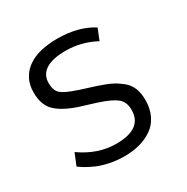

<svg xmlns="http://www.w3.org/2000/svg" viewBox="-127 -623 721 742"><g transform="rotate(-30 233.5 -252.0)"><path d="M223.1 10.3Q189 10.3 157.2 3.7Q125.5 -2.9 102.1 -13.2Q78.6 -23.9 64.9 -32.2Q51.3 -40.5 41 -48.3L62.5 -100.6Q137.7 -47.4 218.8 -47.4Q335 -47.4 335 -131.8Q335 -167.5 313 -185.1Q292 -203.1 234.9 -221.7L162.6 -244.1Q101.1 -264.6 70.8 -293.5Q40.5 -322.8 40.5 -378.4Q40.5 -414.1 54.7 -439.7Q68.8 -465.3 93.3 -481.9Q117.7 -498.5 150.9 -506.1Q184.1 -513.7 222.2 -513.7Q316.4 -513.7 380.4 -473.1L360.4 -423.3Q297.9 -457 227.5 -457Q168.5 -457 138.7 -437.5Q108.9 -418 108.9 -381.3Q108.9 -348.6 125.5 -333.5Q142.1 -318.4 191.4 -302.2Q192.4 -301.8 197.3 -300Q202.1 -298.3 210.4 -295.9L245.6 -284.7L265.6 -278.3Q283.2 -272.5 297.1 -267.1Q311 -261.7 322.8 -255.9Q334.5 -250 344.2 -243.4Q354 -236.8 363.8 -229Q382.8 -212.9 391.6 -190.9Q400.4 -168.9 400.4 -138.2Q400.4 -99.6 386 -70.1Q371.6 -40.5 346.2 -23.4Q321.3 -6.3 290.5 2Q259.8 10.3 223.1 10.3Z"/></g></svg>

Font: Ride Light
Style: Regular
Weight: 300
Version: Version 3.000